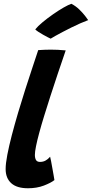

<svg xmlns="http://www.w3.org/2000/svg" viewBox="-20 -981 489 1021"><path d="M269.4 -23.4Q250.9 -8.6 213.3 5.8Q175.8 20.1 129 20.1Q69.5 20.1 39.8 -6.8Q10 -33.8 10 -82Q10 -111.2 18.9 -157.9Q27.9 -204.5 42.8 -261.9Q57.8 -319.2 76.2 -381.6Q94.6 -443.9 114.3 -505.1Q134 -566.2 151.9 -620.2Q169.9 -674.2 183.2 -714.5Q219.8 -717 249.9 -717Q269.2 -717 288.1 -716.1Q306.9 -715.1 329.4 -713Q307.5 -649.1 286.9 -587.9Q266.4 -526.8 248.2 -470.4Q230 -414 214.8 -364.5Q199.5 -315 188.6 -274.4Q177.6 -233.8 171.6 -203.9Q165.5 -174 165.5 -157.1Q165.5 -140 171.5 -130Q177.5 -120 192.6 -120Q210 -120 222.9 -127.6Q235.9 -135.2 246.5 -147.5Q248.2 -141.4 251.7 -123.6Q255.1 -105.8 258.9 -84.1Q262.6 -62.5 265.8 -45.2Q268.9 -28 269.4 -23.4ZM359.6 -960.8Q383.4 -948.5 401.8 -930.4Q420.2 -912.4 432.6 -896.4Q444.9 -880.5 448.9 -874Q430.1 -867.2 406.8 -856.9Q383.4 -846.6 359.1 -834.5Q334.8 -822.4 312.7 -810.8Q290.6 -799.2 273.9 -789.8Q257.1 -780.4 249.4 -775.4Q245.4 -777.1 233.9 -783Q222.5 -788.9 209 -796.5Q195.5 -804.1 183.8 -811.8Q172.1 -819.5 167.5 -824.6Q181 -841.8 206.8 -863.1Q232.6 -884.5 262.3 -905.2Q292 -925.9 318.5 -941.1Q345 -956.2 359.6 -960.8Z"/></svg>

Font: Grandstander Thin
Style: Italic
Weight: 100
Italic angle: -15°
Designer: Tyler Finck
Foundry: Etcetera Type Co
Version: Version 1.200